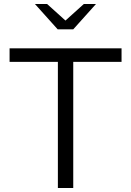

<svg xmlns="http://www.w3.org/2000/svg" viewBox="-20 -942 657 962"><path d="M270 0V-632H28V-700H589V-632H347V0ZM216 -922 308 -839 400 -922H461L347 -795H269L155 -922Z"/></svg>

Font: Red Hat Text VF
Style: Regular
Weight: 400
Designer: Pentagram, MCKL
Foundry: Pentagram, MCKL
Version: Version 1.023